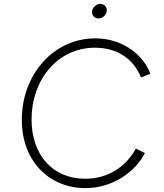

<svg xmlns="http://www.w3.org/2000/svg" viewBox="-20 -954 843 986"><path d="M418 12C568 12 681 -81 724 -168L678 -191C627 -98 535 -36 417 -36C253 -36 142 -156 142 -341C142 -542 274 -709 468 -709C585 -709 667 -649 704 -556L752 -575C722 -661 620 -757 469 -757C255 -757 92 -571 92 -339C92 -120 239 12 418 12ZM453 -897C450 -876 465 -859 486 -859C506 -859 525 -876 528 -897C531 -917 516 -934 496 -934C475 -934 456 -917 453 -897Z"/></svg>

Font: Mluvka ExtraLight
Style: Italic
Weight: 200
Italic angle: -8°
Designer: Modified by Jiří Krblich, Original typeface by Gumpita Rahayu
Foundry: Gumpita Rahayu & Jiří Krblich
Version: Version 2.000;Glyphs 3.1.1 (3134)